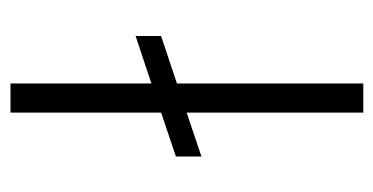

<svg xmlns="http://www.w3.org/2000/svg" viewBox="-198 -534 731 376"><g transform="rotate(-90 168.0 -345.5)"><path d="M136 0V-346L50 -317V-367L136 -396V-691H193V-415L286 -446V-396L193 -365V0Z"/></g></svg>

Font: Bricolage Grotesque 10pt ExtraLight
Style: Regular
Weight: 200
Designer: Mathieu Triay
Foundry: Atelier Triay
Version: Version 1.000; ttfautohint (v1.8.4.7-5d5b);gftools[0.9.32]